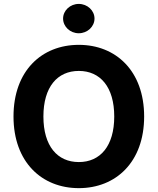

<svg xmlns="http://www.w3.org/2000/svg" viewBox="-20 -971 822 1001"><path d="M731.5 -363.6C731.5 -601.6 583.8 -737.2 391 -737.2C197.1 -737.2 50.4 -601.6 50.4 -363.6C50.4 -126.8 197.1 9.9 391 9.9C583.8 9.9 731.5 -125.7 731.5 -363.6ZM575.6 -363.6C575.6 -209.5 502.5 -126.1 391 -126.1C279.1 -126.1 206.3 -209.5 206.3 -363.6C206.3 -517.8 279.1 -601.2 391 -601.2C502.5 -601.2 575.6 -517.8 575.6 -363.6ZM390.6 -797.6C435.7 -797.6 472.7 -832 472.7 -874.3C472.7 -916.2 435.7 -950.6 390.6 -950.6C345.9 -950.6 308.9 -916.2 308.9 -874.3C308.9 -832 345.9 -797.6 390.6 -797.6Z"/></svg>

Font: Karasuma Gothic
Style: Bold
Weight: 700
Designer: Rasmus Andersson / Ryoko Nishizuka
Foundry: Genbu
Version: Version 1.00